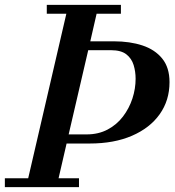

<svg xmlns="http://www.w3.org/2000/svg" viewBox="-50 -770 718 790"><path d="M-30 -36.5H66L223 -713.5H142.5V-750H447.5V-713.5H347.5L321.5 -600H419Q484.5 -600 536 -583Q587.5 -566 617.5 -529Q647.5 -492 647.5 -432Q647.5 -357 607.2 -300.2Q567 -243.5 493.2 -211.5Q419.5 -179.5 319 -179.5H224L191 -36.5H275V0H-30ZM406.5 -563.5H313L232.5 -217H306.5Q355 -217 392.8 -237Q430.5 -257 456 -290.5Q481.5 -324 494.8 -364.5Q508 -405 508 -446Q508 -475.5 499.8 -502.5Q491.5 -529.5 469.8 -546.5Q448 -563.5 406.5 -563.5Z"/></svg>

Font: Bodoni* 06pt Medium
Style: Italic
Weight: 500
Italic angle: -13°
Version: Version 2.3